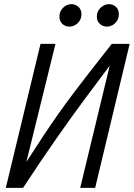

<svg xmlns="http://www.w3.org/2000/svg" viewBox="-20 -904 644 924"><path d="M8 0 175 -693H247L107 -125Q154 -198 191.5 -254.5Q229 -311 263 -359Q297 -407 333.5 -455.5Q370 -504 414.5 -561Q459 -618 518 -693H604L438 0H366L508 -588Q450 -511 388 -427.5Q326 -344 253.5 -240.5Q181 -137 91 0ZM313 -776Q294 -776 280 -789Q266 -802 266 -824Q266 -850 284 -867Q302 -884 323 -884Q343 -884 357.5 -871Q372 -858 372 -835Q372 -818 363.5 -804.5Q355 -791 341.5 -783.5Q328 -776 313 -776ZM494 -776Q475 -776 460.5 -789Q446 -802 446 -824Q446 -850 464.5 -867Q483 -884 504 -884Q524 -884 538 -871Q552 -858 552 -835Q552 -818 543.5 -804.5Q535 -791 522 -783.5Q509 -776 494 -776Z"/></svg>

Font: Ubuntu Sans Mono
Style: Italic
Weight: 400
Italic angle: -13.5°
Monospace: yes
Designer: Dalton Maag Ltd
Foundry: Dalton Maag Ltd
Version: Version 1.006